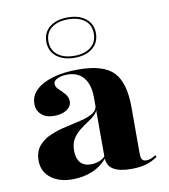

<svg xmlns="http://www.w3.org/2000/svg" viewBox="-76 -713 695 790"><g transform="rotate(-10 271.0 -318.0)"><path d="M308.9 -209.7V-304Q308.9 -358.9 285.1 -387.9Q261.3 -416.9 216.9 -416.9Q191.9 -416.9 175.4 -408.9Q158.9 -400.8 158.9 -387.9Q158.9 -375.8 171.4 -364.1Q183.9 -352.4 196 -338.7Q208.1 -325 208.1 -306.5Q208.1 -285.5 187.5 -272.2Q166.9 -258.9 134.7 -258.9Q101.6 -258.9 82.3 -276.2Q62.9 -293.5 62.9 -321.8Q62.9 -354.8 87.9 -379Q112.9 -403.2 158.1 -416.5Q203.2 -429.8 264.5 -429.8Q369.4 -429.8 411.7 -385.9Q454 -341.9 454 -239.5V-209.7ZM163.7 11.3Q108.9 11.3 74.2 -15.7Q39.5 -42.7 39.5 -87.9Q39.5 -126.6 59.3 -149.6Q79 -172.6 109.3 -185.5Q139.5 -198.4 174.2 -206Q208.9 -213.7 239.5 -221Q270.2 -228.2 289.9 -240.7Q309.7 -253.2 309.7 -275.8L311.3 -261.3Q308.9 -244.4 295.6 -232.3Q282.3 -220.2 264.5 -208.9Q246.8 -197.6 229.8 -183.9Q212.9 -170.2 201.6 -151.2Q190.3 -132.3 190.3 -103.2Q190.3 -71 205.6 -53.6Q221 -36.3 249.2 -36.3Q267.7 -36.3 284.3 -42.7Q300.8 -49.2 311.3 -62.1L312.1 -53.2Q285.5 -20.2 247.2 -4.4Q208.9 11.3 163.7 11.3ZM454 -45.2Q454 -27.4 459.3 -20.2Q464.5 -12.9 477.4 -12.9Q486.3 -12.9 496 -16.5Q505.6 -20.2 516.1 -27.4L520.2 -20.2Q498.4 -4 471.8 3.6Q445.2 11.3 408.9 11.3Q359.7 11.3 334.3 -4.8Q308.9 -21 308.9 -56.5V-209.7H454ZM259.7 -479.8Q212.1 -479.8 183.9 -502.8Q155.6 -525.8 155.6 -564.5Q155.6 -603.2 183.9 -625.8Q212.1 -648.4 258.9 -648.4Q306.5 -648.4 334.7 -625.8Q362.9 -603.2 362.9 -564.5Q362.9 -525.8 335.1 -502.8Q307.3 -479.8 259.7 -479.8ZM259.7 -487.9Q303.2 -487.9 328.6 -508.1Q354 -528.2 354 -564.5Q354 -600.8 328.2 -620.6Q302.4 -640.3 258.9 -640.3Q216.1 -640.3 190.3 -620.6Q164.5 -600.8 164.5 -564.5Q164.5 -528.2 190.3 -508.1Q216.1 -487.9 259.7 -487.9Z"/></g></svg>

Font: Playfair 144pt SemiExpanded Black
Style: Regular
Weight: 900
Width: 6
Designer: Claus Eggers Sørensen
Foundry: Claus Eggers Sørensen
Version: Version 2.203